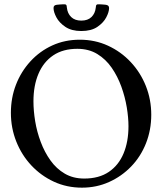

<svg xmlns="http://www.w3.org/2000/svg" viewBox="-20 -854 747 885"><path d="M347.8 -671Q417.8 -671 477.6 -643.5Q537.5 -616 582.5 -568Q627.5 -520 652.4 -457.5Q677.2 -395 677.2 -325Q677.2 -255 652.9 -193.5Q628.5 -132 584.5 -86.5Q540.5 -41 482.6 -15Q424.8 11 357.8 11Q287.8 11 228.4 -16.5Q169 -44 124.5 -91.5Q80 -139 55.1 -201.5Q30.2 -264 30.2 -334Q30.2 -403 53.6 -463.5Q77 -524 120 -571Q163 -618 220.9 -644.5Q278.8 -671 347.8 -671ZM336.5 -629Q270.2 -629 225.4 -598.8Q180.5 -568.5 157.4 -514.1Q134.2 -459.8 134.2 -386.8Q134.2 -343.5 142.2 -294.9Q150.2 -246.2 167.8 -199.6Q185.2 -153 212.6 -114.6Q240 -76.2 278.6 -53.6Q317.2 -31 368.2 -31Q436.5 -31 481.8 -61.8Q527 -92.5 549.6 -146.9Q572.2 -201.2 572.2 -272.2Q572.2 -311.5 564.4 -359.1Q556.5 -406.8 539.4 -454.4Q522.2 -502 495 -541.5Q467.8 -581 428.5 -605Q389.2 -629 336.5 -629ZM354.8 -711Q309.8 -711 281.4 -730.1Q253 -749.2 239.9 -774Q226.8 -798.8 226.8 -817Q226.8 -824.2 230.5 -827.6Q234.2 -831 241.8 -832Q247.5 -832.5 257 -833.4Q266.5 -834.2 272 -834.2Q281 -835 284.5 -832Q288 -829 288.2 -819Q291.2 -791.8 308.2 -775.4Q325.2 -759 354.8 -759Q384.5 -759 401.5 -775.4Q418.5 -791.8 421.5 -819Q421.8 -829 425.2 -832Q428.8 -835 437.8 -834.2Q443.2 -834.2 452.8 -833.4Q462.2 -832.5 467.8 -832Q482.8 -830 482.8 -817Q482.8 -798.8 469.8 -774Q456.8 -749.2 428.8 -730.1Q400.8 -711 354.8 -711Z"/></svg>

Font: Young Serif Light
Style: Regular
Weight: 300
Designer: Bastien Sozeau
Foundry: NBR — Bastien Sozeau
Version: Version 5.001